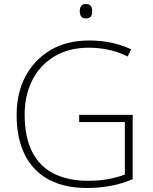

<svg xmlns="http://www.w3.org/2000/svg" viewBox="-20 -928 762 958"><path d="M414 10Q300 10 221.5 -33Q143 -76 103 -157.5Q63 -239 63 -355Q63 -463 106.5 -546Q150 -629 231 -677.5Q312 -726 425 -726Q483 -726 535 -715Q587 -704 634 -682L617 -646Q569 -670 520.5 -680Q472 -690 424 -690Q324 -690 252 -647Q180 -604 141.5 -528.5Q103 -453 103 -356Q103 -243 141 -169.5Q179 -96 250 -61Q321 -26 420 -26Q476 -26 521 -34.5Q566 -43 603 -57V-319H375V-355H642V-34Q592 -12 534 -1Q476 10 414 10ZM408 -908Q427 -908 433.5 -898Q440 -888 440 -872Q440 -856 433.5 -846Q427 -836 408 -836Q392 -836 385 -846Q378 -856 378 -872Q378 -888 385 -898Q392 -908 408 -908Z"/></svg>

Font: Noto Sans Symbols ExtraLight
Style: Regular
Weight: 250
Version: Version 2.002